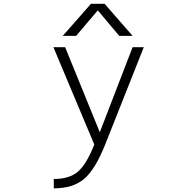

<svg xmlns="http://www.w3.org/2000/svg" viewBox="-20 -774 1040 1023"><path d="M537.1 -753.9 686.5 -583H615.2L501 -718.8L385.7 -583H314.5L464.8 -753.9ZM511.7 -69.3 686.5 -522.5H746.1L540 -2.9Q487.3 128.9 428.2 179.2Q369.1 229.5 266.6 229.5V179.7Q348.6 179.7 394.5 141.1Q440.4 102.5 482.4 -3.9L264.6 -522.5H327.1Z"/></svg>

Font: GenEi Gothic M Light
Style: Regular
Weight: 300
Designer: o_tamon (Modified); [Source Han Sans]
Ryoko NISHIZUKA  (kana & ideographs); Paul D. Hunt (Latin, Greek & Cyrillic); Wenl
Version: Version 1.1a;Original Version 1.004